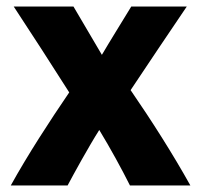

<svg xmlns="http://www.w3.org/2000/svg" viewBox="-20 -558 615 588"><path d="M563 10H378C353 -40 318 -104 284 -160C251 -108 205 -24 187 10H13C65 -84 132 -187 192 -275C136 -363 80 -450 22 -538H205L295 -385H289C319 -436 351 -487 382 -538H552C494 -452 437 -368 380 -282C444 -189 509 -87 563 10Z"/></svg>

Font: Repo ExtraBold
Style: Bold
Weight: 700
Designer: Stefan Peev
Foundry: Context Ltd
Version: Version 1.502